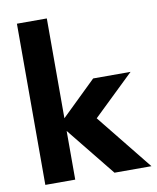

<svg xmlns="http://www.w3.org/2000/svg" viewBox="-87 -847 750 915"><g transform="rotate(-10 288.5 -390.0)"><path d="M57.8 -780V0H202.5V-780ZM370.3 -460 174.7 -270 392.5 0H571.3L354 -270L551.3 -460Z"/></g></svg>

Font: Jost* Book
Style: Regular
Weight: 400
Version: Version 3.000